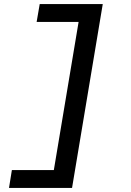

<svg xmlns="http://www.w3.org/2000/svg" viewBox="-20 -780 640 938"><path d="M482 -760 332 138H24L38 51H243L364 -673H159L174 -760Z"/></svg>

Font: IBM Plex Mono SemiBold
Style: Italic
Weight: 600
Italic angle: -9°
Monospace: yes
Designer: Mike Abbink, Paul van der Laan, Pieter van Rosmalen
Foundry: Bold Monday
Version: Version 2.3